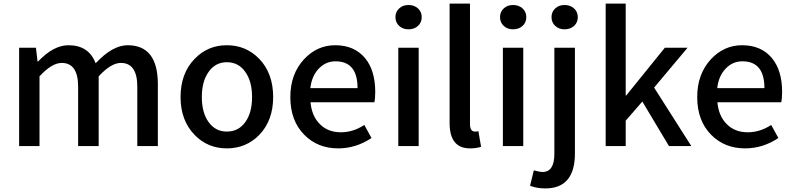

<svg xmlns="http://www.w3.org/2000/svg" viewBox="-20 -817 4437 1074"><path d="M87 -550H181L190 -473H193Q279 -564 363 -564Q477 -564 515 -463Q609 -564 694 -564Q863 -564 863 -346V0H748V-332Q748 -465 656 -465Q601 -465 532 -390V0H417V-332Q417 -465 325 -465Q270 -465 201 -390V0H87Z M1069 -62Q990 -143 990 -274Q990 -407 1069 -488Q1142 -564 1249 -564Q1356 -564 1430 -488Q1508 -407 1508 -274Q1508 -143 1430 -62Q1356 13 1249 13Q1142 13 1069 -62ZM1352 -134Q1390 -186 1390 -274Q1390 -362 1352 -415Q1314 -469 1249 -469Q1185 -469 1147 -415Q1109 -362 1109 -274Q1109 -187 1147 -134Q1185 -81 1249 -81Q1314 -81 1352 -134Z M1682 -63Q1604 -142 1604 -274Q1604 -403 1681 -486Q1754 -564 1855 -564Q1962 -564 2022 -492Q2079 -423 2079 -303Q2079 -267 2074 -245H1717Q1724 -167 1770 -122Q1815 -77 1887 -77Q1955 -77 2018 -118L2058 -45Q1971 13 1872 13Q1757 13 1682 -63ZM1980 -324Q1980 -474 1857 -474Q1803 -474 1765 -435Q1724 -394 1716 -324Z M2208 -550H2322V0H2208ZM2213 -672Q2192 -691 2192 -721Q2192 -751 2213 -770Q2233 -789 2265 -789Q2297 -789 2318 -770Q2339 -751 2339 -721Q2339 -691 2318 -672Q2297 -653 2265 -653Q2233 -653 2213 -672Z M2495 -129V-797H2609V-123Q2609 -81 2637 -81Q2646 -81 2656 -83L2671 4Q2646 13 2609 13Q2495 13 2495 -129Z M2793 -550H2907V0H2793ZM2798 -672Q2777 -691 2777 -721Q2777 -751 2798 -770Q2818 -789 2850 -789Q2882 -789 2903 -770Q2924 -751 2924 -721Q2924 -691 2903 -672Q2882 -653 2850 -653Q2818 -653 2798 -672Z M2945 222 2966 136Q3000 145 3015 145Q3081 145 3081 43V-550H3196V41Q3196 237 3030 237Q2983 237 2945 222ZM3086 -672Q3065 -691 3065 -721Q3065 -751 3086 -770Q3106 -789 3138 -789Q3170 -789 3191 -770Q3212 -751 3212 -721Q3212 -691 3191 -672Q3170 -653 3138 -653Q3106 -653 3086 -672Z M3368 -797H3480V-283H3483L3699 -550H3826L3639 -327L3847 0H3722L3573 -249L3480 -142V0H3368Z M3958 -63Q3880 -142 3880 -274Q3880 -403 3957 -486Q4030 -564 4131 -564Q4238 -564 4298 -492Q4355 -423 4355 -303Q4355 -267 4350 -245H3993Q4000 -167 4046 -122Q4091 -77 4163 -77Q4231 -77 4294 -118L4334 -45Q4247 13 4148 13Q4033 13 3958 -63ZM4256 -324Q4256 -474 4133 -474Q4079 -474 4041 -435Q4000 -394 3992 -324Z"/></svg>

Font: Noto Sans S Chinese Medium
Style: Regular
Weight: 500
Designer: Ryoko NISHIZUKA  (kana & ideographs); Paul D. Hunt (Latin, Greek & Cyrillic); Wenlong ZHANG  (bopomofo); Sandoll Communi
Foundry: Adobe Systems Incorporated
Version: Version 1.000;PS 1;hotconv 1.0.78;makeotf.lib2.5.61930